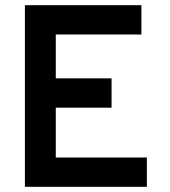

<svg xmlns="http://www.w3.org/2000/svg" viewBox="-20 -720 656 740"><path d="M76 0V-700H525V-587H195V-418H410V-305H195V-113H546V0Z"/></svg>

Font: Overpass Mono Light
Style: Regular
Weight: 300
Monospace: yes
Designer: Delve Withrington, Dave Bailey
Foundry: Delve Fonts LLC
Version: Version 4.000